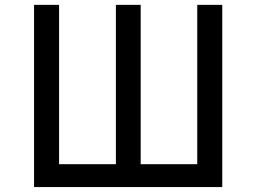

<svg xmlns="http://www.w3.org/2000/svg" viewBox="-20 -759 1040 779"><path d="M118.2 -739.3H219.7V-92.8H450.2V-739.3H550.8V-92.8H780.3V-739.3H881.8V0H118.2Z"/></svg>

Font: RobotoJAA
Style: Medium
Weight: 500
Version: Version 2.05; 2016-11-05